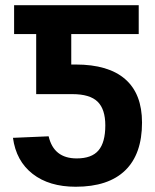

<svg xmlns="http://www.w3.org/2000/svg" viewBox="-20 -708 596 738"><path d="M34.2 -577.1V-688H513.2V-577.1H253.9V-460H271Q397 -460 461.4 -403.6Q525.9 -347.2 525.9 -236.8Q525.9 -115.7 461.2 -53Q396.5 9.8 271 9.8Q168.9 9.8 105.5 -39.6Q42 -88.9 29.8 -178.2L167 -184.1Q186.5 -99.1 274.9 -99.1Q332.5 -99.1 358.6 -129.9Q384.8 -160.6 384.8 -226.1Q384.8 -288.1 355.2 -317.1Q325.7 -346.2 257.8 -346.2H119.1V-577.1Z"/></svg>

Font: Libra Sans Modern
Style: Bold
Weight: 700
Foundry: Stefan Peev, Context Ltd
Version: Version 1.000